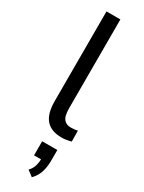

<svg xmlns="http://www.w3.org/2000/svg" viewBox="-254 -735 782 1041"><g transform="rotate(30 136.5 -214.5)"><path d="M199 9Q134 9 101.5 -28Q69 -65 69 -144V-705H156V-148Q156 -125 160.5 -105.5Q165 -86 179 -74.5Q193 -63 217 -63Q228 -63 240 -64.5Q252 -66 258 -68L259 0Q241 5 227.5 7Q214 9 199 9ZM168 276 132 249Q150 230 156.5 207.5Q163 185 163 156L179 167H119V79H214V145Q214 184 204 216.5Q194 249 168 276Z"/></g></svg>

Font: Nunito Sans 10pt Condensed Medium
Style: Regular
Weight: 500
Width: 3
Designer: Vernon Adams
Foundry: Vernon Adams
Version: Version 3.101;gftools[0.9.27]